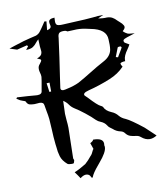

<svg xmlns="http://www.w3.org/2000/svg" viewBox="-198 -948 1062 1231"><g transform="rotate(-10 332.5 -332.0)"><path d="M299.8 195.3Q290 176.3 283.2 172.4Q274.4 167.5 265.6 167.5Q248.5 167.5 227.5 184.1Q214.8 164.1 196.8 140.1Q229.5 127 272.9 100.1Q295.9 79.6 314.5 55.7Q324.7 47.4 336.4 20L341.3 13.2Q335.9 -4.9 327.6 -26.4Q348.1 -36.6 349.1 -45.4Q414.6 -45.4 414.6 -7.8Q414.6 -2.9 413.6 2.9Q415.5 8.3 415.5 14.6Q415.5 47.4 363.8 107.4L353 120.6Q313.5 167 305.7 190.9Q304.2 192.4 303 193.1Q301.8 193.8 299.8 195.3ZM598.6 -537.6 606.4 -551.3Q632.3 -593.3 632.3 -596.2Q632.3 -597.2 631.1 -599.1Q629.9 -601.1 627.7 -602.5Q625.5 -604 624 -604Q608.4 -604 606.9 -599.1Q596.2 -573.7 584.5 -541.5ZM217.8 -391.1Q223.1 -391.1 230 -392.8Q236.8 -394.5 243.7 -396Q286.1 -404.8 320.3 -420.9Q364.7 -445.3 406.7 -471.7Q453.1 -501 502.4 -527.3Q548.8 -551.8 557.1 -593.3Q559.6 -609.4 559.6 -626Q559.6 -634.3 559.1 -642.8Q558.6 -651.4 558.6 -660.2Q558.1 -728.5 457.5 -747.1L435.1 -752Q402.3 -759.8 369.1 -759.8Q352.5 -759.8 334.5 -758.3L308.1 -757.3Q307.1 -757.8 305.2 -759Q303.2 -760.3 299.1 -762.2Q294.9 -764.2 284.7 -764.2Q260.3 -764.2 252.9 -754.9Q245.6 -745.6 245.1 -726.6Q229 -602.5 210.4 -481.9Q199.7 -411.1 199.7 -406.2Q199.7 -391.1 217.8 -391.1ZM126.5 -395.5 138.2 -396 137.7 -454.1 118.7 -453.1ZM187.5 84Q167.5 84 160.2 78.6Q129.4 52.2 120.4 22.2Q111.3 -7.8 109.4 -39.1Q108.4 -48.8 106.9 -58.1Q101.6 -106.4 100.1 -154.8Q98.6 -189.9 95.7 -225.1Q92.8 -251 87.4 -276.9Q83.5 -296.4 80.6 -316.4Q78.6 -337.4 51.8 -337.4Q46.4 -337.4 39.6 -336.4Q29.3 -335 19.5 -335Q6.3 -335 -9.5 -337.9Q-25.4 -340.8 -33.7 -360.8Q-35.6 -364.7 -51.5 -369.1Q-67.4 -373.5 -82.5 -384.8L-89.8 -389.2Q-89.8 -389.6 -89.4 -389.6Q-86.9 -393.6 -84 -397Q-7.8 -393.1 37.6 -388.7L47.4 -388.2Q77.1 -388.2 78.6 -410.2Q81.1 -428.2 85 -446.8Q90.3 -473.1 93.3 -499.5Q93.3 -513.2 89.1 -526.4Q85 -539.6 85 -551.8Q85 -570.3 96.7 -582Q109.9 -598.1 109.9 -604.5Q109.9 -605 108.9 -608.2Q107.9 -611.3 85.4 -620.1Q108.9 -628.4 116.2 -641.6Q120.6 -649.9 120.6 -660.2Q120.6 -665.5 119.6 -670.9Q116.2 -693.4 116.2 -717.3L115.2 -739.7Q105 -731.4 97.2 -721.2Q87.4 -707.5 72 -697Q56.6 -686.5 26.4 -686.5L42.5 -707L37.1 -714.8L-29.8 -698.2Q-38.1 -701.2 -77.1 -713.4Q-58.6 -719.2 -42 -725.1Q30.3 -749 64.9 -756.3Q85 -760.3 104 -765.6Q122.1 -772.5 131.8 -785.6Q147.9 -806.6 162.1 -828.6Q167.5 -837.4 173.3 -845.7L186.5 -844.2L180.7 -787.6Q207.5 -792.5 207.5 -809.1Q207.5 -813.5 205.3 -820.3Q203.1 -827.1 203.1 -836.9Q203.1 -857.4 241.2 -858.9Q240.2 -850.1 240.2 -834.5Q240.2 -814.9 250.5 -809.6Q258.3 -805.7 274.4 -805.7L289.6 -806.2Q331.5 -809.1 374 -810.5Q431.6 -812.5 484.4 -817.4Q516.6 -821.8 552.2 -821.8L516.1 -805.2Q524.9 -804.2 532.2 -802.7Q543.9 -800.8 560.5 -800.8L571.8 -801.3Q592.8 -801.3 607.7 -792.7Q622.6 -784.2 633.8 -771.5Q637.2 -768.6 640.4 -765.4Q643.6 -762.2 647.9 -758.8Q664.1 -745.6 671.9 -731Q673.8 -727.1 673.8 -723.1Q673.8 -710.9 657.2 -697.8Q657.2 -696.3 661.4 -692.6Q665.5 -689 672.1 -684.3Q678.7 -679.7 685.3 -676.8Q691.9 -673.8 708 -672.9Q717.3 -672.4 730.5 -670.9Q715.3 -665 697.8 -660.2Q677.2 -654.3 663.1 -647.9Q651.4 -642.6 651.4 -635.3Q651.4 -633.3 652.8 -627.7Q654.3 -622.1 684.6 -606.4Q677.2 -591.8 667 -577.6Q639.2 -539.6 639.2 -512.7L639.6 -505.4Q606.9 -503.4 606.9 -494.1Q606.9 -487.8 616.7 -473.6Q577.6 -432.1 519.5 -408.7Q447.8 -379.4 377.4 -361.8Q369.1 -359.4 356.9 -355Q342.8 -348.1 342.8 -340.3Q342.8 -336.9 345.2 -333Q351.1 -328.1 362.8 -315.9Q416 -258.3 434.6 -250.5Q445.8 -246.1 449.2 -239.7Q459.5 -214.4 496.1 -198.7Q521 -189 538.1 -167.5Q552.7 -149.9 578.6 -139.6Q610.8 -125 688.5 -63.5L754.9 -1Q731.4 14.2 708.5 14.2Q680.7 14.2 653.8 -8.8Q642.1 -19.5 623.3 -21.2Q604.5 -22.9 587.9 -28.3Q571.3 -33.7 558.6 -50.3Q549.3 -63.5 532.2 -66.9Q504.4 -72.8 484.9 -91.3Q476.6 -97.7 468.3 -103.5Q460 -109.4 454.1 -119.6Q441.4 -139.6 417 -149.4Q400.9 -155.3 388.2 -167.5Q366.7 -189.9 329.1 -219.5Q291.5 -249 266.1 -264.2Q247.1 -276.4 235.1 -293.9Q223.1 -311.5 203.6 -323.7L200.7 -239.7Q201.7 -218.8 203.6 -197.3Q206.5 -172.4 207 -147.5Q206.5 -97.2 202.6 51.3Q203.1 54.2 205.1 57.4Q207 60.5 207 64.5Q204.1 81.5 197.8 83.5Q192.9 84 187.5 84Z"/></g></svg>

Font: Unutterable
Style: Regular
Weight: 400
Designer: GGBotNet
Foundry: f0n7.com
Version: 1.00